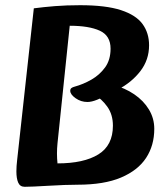

<svg xmlns="http://www.w3.org/2000/svg" viewBox="-20 -710 636 738"><path d="M75 8Q57 8 50 -8Q43 -24 43 -51Q43 -71 46 -96L110 -678Q148 -683 191.5 -686.5Q235 -690 288 -690Q387 -690 445 -671Q503 -652 528 -617.5Q553 -583 553 -536Q553 -480 519.5 -436.5Q486 -393 432 -365L401 -348Q374 -335 353 -326.5Q332 -318 316 -318Q291 -318 270.5 -332.5Q250 -347 250 -361Q250 -368 254.5 -371.5Q259 -375 267 -377Q300 -386 331.5 -404Q363 -422 384 -451Q405 -480 405 -523Q405 -573 363.5 -592Q322 -611 248 -611L201 -159Q200 -149 199.5 -139.5Q199 -130 199 -120Q199 -109 199.5 -101Q200 -93 201 -82Q302 -82 358 -116.5Q414 -151 414 -227Q414 -270 392 -300.5Q370 -331 342 -346L414 -384Q460 -372 496 -347.5Q532 -323 552.5 -289Q573 -255 573 -215Q573 -151 541.5 -103Q510 -55 445 -27.5Q380 0 278 0Q258 0 228 1Q198 2 167 4Q136 6 110.5 7Q85 8 75 8Z"/></svg>

Font: Alkatra SemiBold
Style: Regular
Weight: 600
Designer: Suman Bhandary
Version: Version 1.100;gftools[0.9.22]